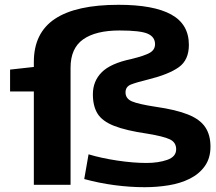

<svg xmlns="http://www.w3.org/2000/svg" viewBox="-20 -770 899 800"><path d="M121 0V-389H22V-480L121 -491V-512Q121 -633 209 -691.5Q297 -750 474 -750Q620 -750 693.5 -709.5Q767 -669 767 -583Q767 -520 725 -490Q683 -460 598 -439Q549 -427 526 -418Q503 -409 503 -385Q503 -359 530 -347.5Q557 -336 629 -325Q713 -313 763 -293Q813 -273 835 -240.5Q857 -208 857 -159Q857 -111 833.5 -78Q810 -45 771 -25.5Q732 -6 683 2Q634 10 583 10Q522 10 457.5 1.5Q393 -7 331 -24L349 -127Q402 -111 468.5 -101Q535 -91 590 -91Q640 -91 677 -104Q714 -117 714 -148Q714 -177 687.5 -189.5Q661 -202 594 -213Q505 -226 455.5 -245.5Q406 -265 386.5 -296.5Q367 -328 367 -377Q367 -432 404 -469Q441 -506 527 -524Q584 -538 605 -550.5Q626 -563 626 -586Q626 -616 595.5 -629.5Q565 -643 478 -643Q379 -643 326.5 -606Q274 -569 274 -488V0Z"/></svg>

Font: Georama Extended SemiBold
Style: Regular
Weight: 600
Width: 7
Designer: Jean-Baptiste Levee
Foundry: Production Type
Version: Version 1.000